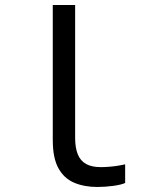

<svg xmlns="http://www.w3.org/2000/svg" viewBox="-20 -734 640 764"><path d="M367 10Q315 10 275 -7Q235 -24 212.5 -64.5Q190 -105 190 -177V-714H279V-185Q279 -146 289.5 -120Q300 -94 322.5 -81.5Q345 -69 381 -69Q396 -69 415 -70.5Q434 -72 452 -75Q470 -78 478 -80V-6Q464 1 431.5 5.5Q399 10 367 10Z"/></svg>

Font: Noto Sans Mono
Style: Regular
Weight: 400
Designer: Monotype Design Team
Foundry: Monotype Imaging Inc.
Version: Version 2.014